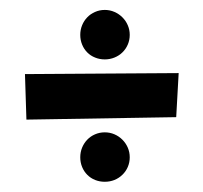

<svg xmlns="http://www.w3.org/2000/svg" viewBox="-20 -555 405 383"><path d="M336.4 -409.2 331.5 -321.3 32.7 -316.4 29.8 -407.2ZM238.8 -241.2Q238.8 -231 234.9 -221.9Q231 -212.9 224.1 -206.3Q217.3 -199.7 208.3 -196Q199.2 -192.4 189 -192.4Q178.7 -192.4 169.7 -196Q160.6 -199.7 154.1 -206.3Q147.5 -212.9 143.8 -221.9Q140.1 -231 140.1 -241.2Q140.1 -251.5 143.8 -260.5Q147.5 -269.5 154.1 -276.4Q160.6 -283.2 169.7 -287.1Q178.7 -291 189 -291Q199.2 -291 208.3 -287.1Q217.3 -283.2 224.1 -276.4Q231 -269.5 234.9 -260.5Q238.8 -251.5 238.8 -241.2ZM238.8 -485.4Q238.8 -475.1 234.9 -466.1Q231 -457 224.1 -450.4Q217.3 -443.8 208.3 -440.2Q199.2 -436.5 189 -436.5Q178.7 -436.5 169.7 -440.2Q160.6 -443.8 154.1 -450.4Q147.5 -457 143.8 -466.1Q140.1 -475.1 140.1 -485.4Q140.1 -495.6 143.8 -504.6Q147.5 -513.7 154.1 -520.5Q160.6 -527.3 169.7 -531.2Q178.7 -535.2 189 -535.2Q199.2 -535.2 208.3 -531.2Q217.3 -527.3 224.1 -520.5Q231 -513.7 234.9 -504.6Q238.8 -495.6 238.8 -485.4Z"/></svg>

Font: Maiden Orange
Style: Regular
Weight: 400
Designer: Astigmatic (AOETI)
Foundry: Astigmatic (AOETI)
Version: Version 1.000